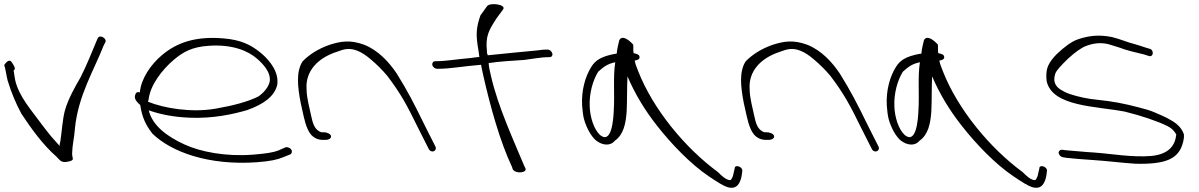

<svg xmlns="http://www.w3.org/2000/svg" viewBox="-67 -740 5683 910"><path d="M-31 -359C-13 -300 8 -250 35 -200C81 -131 135 -55 200 2C216 16 220 34 256 26C292 18 273 13 275 -16C276 -56 285 -85 288 -130C303 -287 380 -410 425 -526L432 -539C442 -557 407 -578 397 -560L391 -547C370 -497 345 -433 315 -374C287 -326 256 -270 241 -218C229 -174 226 -114 219 -70C217 -63 215 -55 216 -48L176 -93C162 -110 147 -129 132 -149C85 -214 23 -281 5 -360C2 -373 1 -386 -1 -398L-3 -405C11 -414 -2 -430 -10 -443C-24 -467 -42 -438 -47 -432C-40 -410 -37 -383 -31 -359Z M573 -287C568 -270 585 -253 597 -243L598 -240C607 -183 623 -149 655 -107C745 -19 923 45 1150 29C1218 24 1248 16 1273 6L1308 -8C1313 -10 1315 -14 1316 -18C1320 -34 1299 -45 1287 -42L1253 -27C1231 -18 1195 -12 1132 -7C1004 3 883 -20 806 -56C725 -93 655 -145 638 -217C693 -198 755 -185 835 -182C943 -178 1035 -198 1104 -218C1180 -245 1234 -282 1247 -338C1256 -397 1213 -452 1173 -486C1137 -516 1096 -544 1020 -555C856 -576 764 -532 701 -479C647 -434 601 -366 596 -302C580 -308 575 -296 573 -287ZM634 -258 637 -266C644 -336 701 -409 756 -456C799 -492 841 -518 923 -523C1038 -531 1111 -497 1151 -462C1180 -437 1219 -396 1211 -352C1204 -324 1182 -300 1158 -283C1109 -258 1036 -239 955 -225C840 -205 710 -227 634 -258Z M1372 -190C1381 -150 1394 -108 1419 -91C1431 -82 1446 -77 1462 -77H1475C1492 -77 1504 -85 1502 -95C1500 -105 1484 -113 1467 -113H1457C1423 -123 1415 -158 1408 -190L1394 -253C1390 -274 1386 -295 1386 -318C1380 -401 1437 -465 1531 -495C1563 -507 1589 -515 1628 -499C1648 -491 1669 -477 1691 -458C1717 -436 1744 -410 1769 -380C1834 -294 1861 -243 1915 -133L1964 -36C1975 -11 2006 -23 1997 -45L1948 -142C1893 -254 1867 -305 1813 -392C1778 -444 1727 -501 1659 -528C1593 -552 1549 -545 1493 -527C1440 -508 1398 -481 1367 -449C1336 -401 1343 -331 1358 -253Z M1982 -432C1984 -422 1995 -414 2004 -414H2012C2066 -414 2128 -426 2213 -433C2216 -416 2220 -399 2224 -380C2257 -235 2302 -71 2360 52L2363 62C2377 86 2434 79 2423 57L2418 47C2366 -78 2293 -235 2260 -380C2255 -401 2250 -422 2249 -441C2300 -449 2361 -452 2418 -456C2458 -461 2500 -469 2528 -469H2537C2547 -469 2553 -476 2551 -486C2548 -497 2539 -505 2528 -505H2519C2513 -505 2499 -504 2479 -501C2436 -497 2331 -487 2245 -478C2243 -485 2239 -491 2241 -497C2233 -569 2250 -597 2287 -654L2318 -696C2333 -719 2254 -730 2241 -710L2210 -667C2190 -609 2187 -576 2201 -499C2202 -490 2204 -480 2205 -470C2191 -469 2179 -467 2163 -465C2094 -459 2045 -450 2003 -450H1996C1986 -450 1980 -441 1982 -432Z M2701 -175C2712 -136 2733 -96 2757 -75C2787 -51 2825 -46 2847 -73C2889 -102 2899 -156 2903 -210C2906 -265 2904 -323 2907 -378C2942 -296 2988 -219 3048 -143C3113 -60 3206 38 3293 96C3334 124 3362 141 3381 147C3428 161 3442 124 3448 94L3451 72C3455 49 3414 37 3415 59L3410 80C3408 93 3404 103 3399 110C3397 114 3392 115 3384 112C3372 109 3356 96 3335 75C3181 -38 3029 -221 2958 -402C2950 -421 2944 -438 2941 -453C2957 -455 2966 -461 2964 -471C2963 -480 2954 -485 2936 -488C2933 -505 2936 -518 2934 -529C2906 -559 2879 -572 2868 -549C2865 -538 2857 -504 2856 -486C2855 -485 2850 -485 2849 -485C2783 -473 2754 -454 2735 -422C2707 -378 2688 -311 2692 -240C2694 -216 2696 -194 2701 -175ZM2728 -234C2725 -298 2743 -359 2768 -400C2791 -420 2809 -437 2849 -445C2838 -375 2847 -291 2842 -216C2840 -173 2832 -55 2777 -100C2747 -128 2730 -185 2728 -234Z M3472 -190C3481 -150 3494 -108 3519 -91C3531 -82 3546 -77 3562 -77H3575C3592 -77 3604 -85 3602 -95C3600 -105 3584 -113 3567 -113H3557C3523 -123 3515 -158 3508 -190L3494 -253C3490 -274 3486 -295 3486 -318C3480 -401 3537 -465 3631 -495C3663 -507 3689 -515 3728 -499C3748 -491 3769 -477 3791 -458C3817 -436 3844 -410 3869 -380C3934 -294 3961 -243 4015 -133L4064 -36C4075 -11 4106 -23 4097 -45L4048 -142C3993 -254 3967 -305 3913 -392C3878 -444 3827 -501 3759 -528C3693 -552 3649 -545 3593 -527C3540 -508 3498 -481 3467 -449C3436 -401 3443 -331 3458 -253Z M4145 -175C4156 -136 4177 -96 4201 -75C4231 -51 4269 -46 4291 -73C4333 -102 4343 -156 4347 -210C4350 -265 4348 -323 4351 -378C4386 -296 4432 -219 4492 -143C4557 -60 4650 38 4737 96C4778 124 4806 141 4825 147C4872 161 4886 124 4892 94L4895 72C4899 49 4858 37 4859 59L4854 80C4852 93 4848 103 4843 110C4841 114 4836 115 4828 112C4816 109 4800 96 4779 75C4625 -38 4473 -221 4402 -402C4394 -421 4388 -438 4385 -453C4401 -455 4410 -461 4408 -471C4407 -480 4398 -485 4380 -488C4377 -505 4380 -518 4378 -529C4350 -559 4323 -572 4312 -549C4309 -538 4301 -504 4300 -486C4299 -485 4294 -485 4293 -485C4227 -473 4198 -454 4179 -422C4151 -378 4132 -311 4136 -240C4138 -216 4140 -194 4145 -175ZM4172 -234C4169 -298 4187 -359 4212 -400C4235 -420 4253 -437 4293 -445C4282 -375 4291 -291 4286 -216C4284 -173 4276 -55 4221 -100C4191 -128 4174 -185 4172 -234Z M4955 -26C4944 -17 4955 2 4970 5L4987 8C5016 11 5067 16 5120 19C5182 23 5252 32 5314 36C5461 40 5507 10 5531 -39C5538 -55 5547 -83 5544 -104C5532 -138 5506 -158 5478 -173C5466 -180 5453 -187 5436 -194C5419 -201 5402 -210 5374 -219C5314 -236 5251 -252 5185 -261L5102 -271C5061 -277 5004 -291 4978 -305C4953 -318 4937 -329 4931 -353C4929 -364 4930 -377 4935 -392C4940 -406 4961 -429 4995 -462C5030 -494 5059 -514 5080 -522C5112 -534 5145 -540 5185 -531L5234 -516C5272 -501 5318 -491 5355 -482L5377 -475C5401 -466 5404 -505 5381 -509L5358 -516C5344 -521 5331 -525 5314 -530C5274 -540 5245 -554 5205 -564C5142 -577 5094 -571 5043 -554C5013 -544 4980 -520 4942 -484C4906 -448 4896 -421 4894 -404C4891 -386 4892 -369 4894 -354C4922 -234 5129 -237 5264 -211C5342 -192 5421 -165 5465 -143C5485 -133 5496 -123 5508 -103C5503 -51 5474 -10 5392 -1C5298 7 5205 -11 5120 -17C5068 -20 5014 -26 4984 -28L4968 -30C4963 -31 4958 -29 4955 -26Z"/></svg>

Font: Stray Cat
Style: SuExtOpObl
Weight: 400
Version: Version 1.0